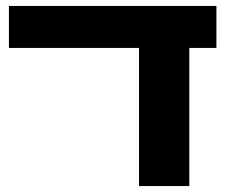

<svg xmlns="http://www.w3.org/2000/svg" viewBox="-20 -625 768 645"><path d="M707 -464V-605H10V-464H447V0H616V-464Z"/></svg>

Font: Noto Sans Hebrew Extra
Style: Regular
Weight: 800
Designer: Monotype Design Team
Foundry: Monotype Imaging Inc.
Version: Version 1.902